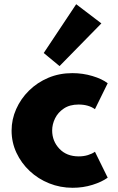

<svg xmlns="http://www.w3.org/2000/svg" viewBox="-20 -875 558 911"><path d="M324.5 16Q374.5 16 419 2Q463.5 -12 491 -32L430.5 -155Q417.5 -145.5 397.2 -139.2Q377 -133 353.5 -133Q296 -133 261.8 -169.2Q227.5 -205.5 227.5 -256Q227.5 -285 241.2 -313.2Q255 -341.5 283 -360.2Q311 -379 352.5 -379Q400 -379 430.5 -357L491 -480Q464.5 -500.5 418.8 -514.2Q373 -528 323.5 -528Q261.5 -528 209 -505.8Q156.5 -483.5 117.5 -445Q78.5 -406.5 56.8 -357.5Q35 -308.5 35 -255.5Q35 -199.5 58 -150.2Q81 -101 121 -63.5Q161 -26 213.5 -5Q266 16 324.5 16ZM262.5 -561.5 461 -764 341.5 -855 187.5 -623.5Z"/></svg>

Font: Spartan ExtraBold
Style: Regular
Weight: 800
Designer: Matt Bailey, Mirko Velimirovic
Foundry: Matt Bailey
Version: Version 1.003; ttfautohint (v1.8.3)